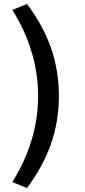

<svg xmlns="http://www.w3.org/2000/svg" viewBox="-20 -739 420 952"><path d="M114 193 41 164Q85 93 113 23Q141 -47 155 -118.5Q169 -190 169 -263Q169 -337 155 -408Q141 -479 113 -549.5Q85 -620 41 -690L114 -719Q194 -613 233 -501Q272 -389 272 -263Q272 -138 233 -26Q194 86 114 193Z"/></svg>

Font: Nunito Sans 7pt SemiExpanded Medium
Style: Regular
Weight: 500
Width: 6
Designer: Vernon Adams
Foundry: Vernon Adams
Version: Version 3.101;gftools[0.9.27]